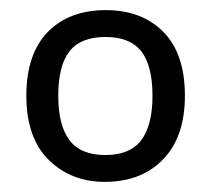

<svg xmlns="http://www.w3.org/2000/svg" viewBox="-20 -742 416 379"><path d="M345 -553Q345 -472 302 -427.5Q259 -383 187 -383Q120 -383 76 -426.5Q32 -470 32 -553Q32 -635 74 -678.5Q116 -722 189 -722Q260 -722 302.5 -679Q345 -636 345 -553ZM95 -553Q95 -495 117 -465.5Q139 -436 188 -436Q237 -436 259 -465.5Q281 -495 281 -553Q281 -612 259 -640.5Q237 -669 188 -669Q139 -669 117 -640.5Q95 -612 95 -553Z"/></svg>

Font: Noto Sans Mende Kikakui
Style: Regular
Weight: 400
Designer: Monotype Design Team
Foundry: Monotype Imaging Inc.
Version: Version 2.003; ttfautohint (v1.8.4.7-5d5b)